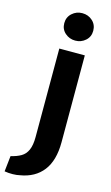

<svg xmlns="http://www.w3.org/2000/svg" viewBox="-188 -815 624 1076"><g transform="rotate(15 124.5 -277.5)"><path d="M233 -684Q233 -719 208.5 -741.5Q184 -764 149 -764Q115 -764 90 -741.5Q65 -719 65 -684Q65 -649 90 -627Q115 -605 149 -605Q183 -605 208 -627Q233 -649 233 -684ZM223 -35V-539H75V-26Q75 22 62.5 50Q50 78 26 92Q2 106 -33 114L-43 205Q-19 209 5 208.5Q29 208 45 204Q131 190 177 130.5Q223 71 223 -35Z"/></g></svg>

Font: Repo Bold
Style: Bold
Weight: 700
Designer: Stefan Peev
Foundry: Context Ltd
Version: Version 1.502